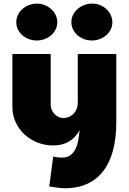

<svg xmlns="http://www.w3.org/2000/svg" viewBox="-20 -797 708 1052"><path d="M371.1 -675.8Q371.1 -698.2 380.9 -716.8Q390.6 -735.4 406.5 -748.8Q422.4 -762.2 442.6 -769.8Q462.9 -777.3 484.4 -777.3Q509.8 -777.3 530.3 -768.3Q550.8 -759.3 565.4 -744.6Q580.1 -730 587.9 -711.9Q595.7 -693.8 595.7 -675.8Q595.7 -653.8 586.4 -635.3Q577.1 -616.7 561.8 -603.5Q546.4 -590.3 526.1 -582.8Q505.9 -575.2 484.4 -575.2Q459 -575.2 438.2 -583.5Q417.5 -591.8 402.6 -605.7Q387.7 -619.6 379.4 -637.7Q371.1 -655.8 371.1 -675.8ZM69.3 -675.8Q69.3 -697.3 78.6 -715.8Q87.9 -734.4 103.5 -748Q119.1 -761.7 139.4 -769.5Q159.7 -777.3 181.6 -777.3Q205.1 -777.3 225.3 -769Q245.6 -760.7 261 -746.6Q276.4 -732.4 285.2 -714.1Q293.9 -695.8 293.9 -675.8Q293.9 -653.3 284.4 -634.8Q274.9 -616.2 259.3 -603Q243.7 -589.8 223.4 -582.5Q203.1 -575.2 181.6 -575.2Q158.2 -575.2 137.9 -583Q117.7 -590.8 102.3 -604.2Q86.9 -617.7 78.1 -636Q69.3 -654.3 69.3 -675.8ZM416 -83Q369.6 0 271.5 0Q226.6 0 186 -15.9Q145.5 -31.7 114.7 -60.1Q84 -88.4 65.9 -127.2Q47.9 -166 47.9 -211.9V-501H257.8V-221.7Q257.8 -207 263.9 -194.1Q270 -181.2 279.5 -171.4Q289.1 -161.6 301.3 -156Q313.5 -150.4 326.2 -150.4Q344.2 -150.4 359.1 -157Q374 -163.6 384.5 -175Q395 -186.5 400.6 -201.9Q406.2 -217.3 406.2 -235.4V-501H617.2V-127Q617.2 -39.1 598.9 28.3Q580.6 95.7 544.9 141.4Q509.3 187 457 210.7Q404.8 234.4 336.9 234.4Q321.3 234.4 299.8 231.9Q278.3 229.5 250 224.6L271.5 60.5Q284.7 64 296.9 65.2Q309.1 66.4 320.8 66.4Q349.1 66.4 366.5 53Q383.8 39.6 394 18.3Q404.3 -2.9 408.9 -29.5Q413.6 -56.2 416 -83Z"/></svg>

Font: Paytone One
Style: Regular
Weight: 400
Designer: vernon adams
Foundry: vernon adams
Version: 1.000